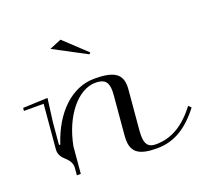

<svg xmlns="http://www.w3.org/2000/svg" viewBox="-115 -771 983 916"><g transform="rotate(-20 376.5 -312.5)"><path d="M-0.9 -390 -2.2 -375H97.8L78.1 -150C78 -148.4 78 -146.9 78 -145.4C78 -122.9 89.5 -107.4 106 -92.5C122.1 -77.9 133.3 -62.7 133.3 -40.9C133.3 -39 133.2 -37 133.1 -35L130 0H150L161.8 -135C189.1 -280.6 275.1 -385 363.7 -385C408.8 -385 427.2 -367.1 427.2 -320.3C427.2 -314.1 426.9 -307.3 426.2 -300L408.7 -100C408.2 -93.3 407.9 -86.9 407.9 -80.8C407.9 -14.9 443.8 10 534.1 10C620.6 10 688.7 -31 755.2 -117L742.4 -130C680.3 -49 614.6 -10 535.9 -10C498.2 -10 482.5 -28 482.5 -74.8C482.5 -82.4 482.9 -90.8 483.7 -100L501.2 -300C501.8 -305.8 502 -311.3 502 -316.6C502 -380.8 463.3 -405 365.4 -405C251.5 -405 153.3 -312.2 106.1 -165H99.4L109.5 -280L124.6 -395ZM390.8 -529 277.8 -635 217.8 -610 383.8 -522Z"/></g></svg>

Font: Galberik
Style: Regular
Weight: 400
Designer: Gluk
Foundry: Gluk
Version: Version 0.50